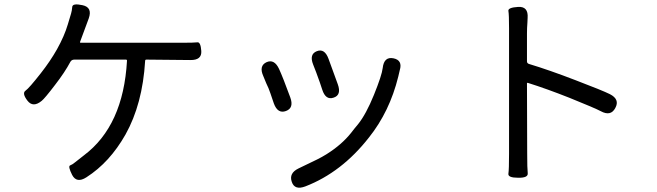

<svg xmlns="http://www.w3.org/2000/svg" viewBox="-20 -800 3040 889"><path d="M380 21Q335 50 314 10Q294 -30 304.5 -34Q315 -38 327 -48Q348 -65 369 -81Q551 -218 568 -519Q568 -524 563 -524H324Q312 -524 306 -514Q280 -465 235 -407Q187 -344 173 -333Q133 -300 107 -334Q81 -368 98 -380Q115 -392 169 -461Q213 -517 244 -572Q278 -633 294 -687Q301 -712 309 -737Q313 -750 314.5 -768Q316 -786 362 -776Q409 -766 391 -715L351 -607Q349 -602 354 -602H821Q879 -602 894 -604Q909 -606 912 -564Q915 -521 861 -522L658 -524Q652 -524 652 -518Q640 -318 561 -177Q488 -48 380 21Z M1394 63Q1344 82 1331 42Q1317 2 1362 -20L1449 -62Q1471 -73 1492 -86Q1562 -130 1605 -184Q1621 -205 1638 -225Q1675 -271 1711.5 -361Q1748 -451 1752 -485Q1758 -539 1802 -530Q1845 -521 1831 -475Q1830 -470 1824 -445Q1784 -283 1688 -163Q1562 -2 1394 63ZM1304 -286Q1266 -272 1248 -321L1232 -368Q1224 -392 1213 -414L1199 -448Q1178 -495 1214 -512Q1250 -528 1272 -481Q1290 -442 1324 -349Q1342 -300 1304 -286ZM1525 -348Q1488 -335 1472 -385L1461 -418Q1453 -442 1444 -465L1430 -501Q1411 -549 1447 -563Q1483 -577 1501 -528L1544 -410Q1562 -360 1525 -348Z M2379 23Q2331 23 2334 4Q2337 -15 2337 -88V-670Q2337 -733 2334 -749Q2331 -765 2379 -768Q2427 -771 2423 -717L2422 -695Q2420 -670 2420 -645V-516Q2420 -507 2429 -504Q2522 -476 2644 -429Q2770 -381 2804 -364Q2851 -340 2829 -300Q2808 -260 2762 -285Q2736 -299 2617 -347Q2511 -389 2425 -416Q2420 -418 2420 -413L2421 -88Q2421 -20 2423.5 2Q2426 24 2379 23Z"/></svg>

Font: Resource Han Rounded JP
Style: Regular
Weight: 400
Designer: Cyano Hao (round all glyphs); Ryoko NISHIZUKA 西塚涼子 (kana, bopomofo & ideographs); Paul D. Hunt (Latin, Greek & Cyrillic)
Foundry: Cyano Hao
Version: 0.990